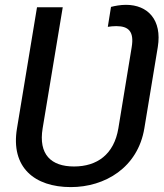

<svg xmlns="http://www.w3.org/2000/svg" viewBox="-20 -757 674 787"><path d="M270.2 9.9C410.2 9.9 545.1 -70 571.7 -231.2L626.8 -564.3C644.9 -675.4 585.9 -737.2 496.4 -737.2C473.7 -737.2 451.7 -733 435 -728.7L421.9 -647C432.2 -648.8 446 -649.9 456.7 -649.9C507.1 -649.9 530.2 -627.8 519.9 -564.3L465.2 -231.2C447.4 -123.9 377.8 -74.6 283.4 -74.6C189.3 -74.6 137.1 -123.9 154.8 -231.2L237.2 -727.3H131.7L49.7 -231.2C22.7 -70.3 122.2 9.9 270.2 9.9Z"/></svg>

Font: Margiela Sans Text
Style: Italic
Weight: 400
Italic angle: -9.39999°
Designer: Stefan Endress, Andreas Faust
Version: Version 1.100;FEAKit 1.0